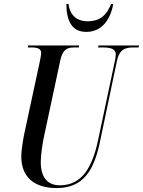

<svg xmlns="http://www.w3.org/2000/svg" viewBox="-20 -945 726 975"><path d="M418 -783C496 -783 541 -844 555 -925H544C524 -874 493 -837 425 -837C364 -837 333 -875 328 -925H317C317 -838 346 -783 418 -783ZM268 10C403 10 457 -80 487 -222L573 -632C586 -698 619 -704 660 -704H684L686 -714H480L478 -704H498C539 -704 568 -699 568 -668C568 -660 566 -646 562 -629L478 -233C449 -97 397 -4 284 -4C225 -4 187 -40 187 -122C187 -156 196 -221 205 -259L285 -633C297 -695 321 -704 357 -704H380L382 -714H123L121 -704H139C170 -704 189 -698 189 -676C189 -666 186 -651 181 -627L102 -260C95 -222 88 -178 88 -151C88 -48 151 10 268 10Z"/></svg>

Font: Noto Serif Display ExtraCondensed Medium
Style: Italic
Weight: 500
Width: 2
Italic angle: -12°
Designer: Monotype Design Team
Foundry: Monotype Imaging Inc.
Version: Version 2.009